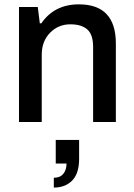

<svg xmlns="http://www.w3.org/2000/svg" viewBox="-20 -558 613 878"><path d="M66.9 0V-525.9H152.8L162.1 -451.2H168.9Q228.5 -538.1 340.8 -538.1Q509.8 -538.1 509.8 -358.9V0H405.8V-342.8Q405.8 -400.4 378.9 -423.6Q352.1 -446.8 301.8 -446.8Q246.6 -446.8 208.7 -408Q170.9 -369.1 170.9 -308.1V0ZM226.1 299.8V254.9Q254.9 254.9 269.5 236.8Q284.2 218.8 284.2 189.9H234.9V82H341.8V168Q341.8 235.4 310.1 267.6Q278.3 299.8 226.1 299.8Z"/></svg>

Font: Archivo Medium
Style: Regular
Weight: 500
Designer: Hector Gatti
Foundry: Omnibus-Type
Version: Version 2.001